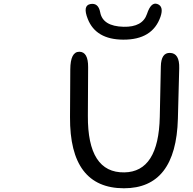

<svg xmlns="http://www.w3.org/2000/svg" viewBox="-307 -1016 1063 1056"><path d="M372.6 -868.7Q477.1 -866.2 501.5 -939.5Q523.4 -1006.3 558.1 -994.1Q595.2 -981 575.7 -923.8Q531.7 -796.9 370.6 -797.9Q220.2 -798.8 175.8 -911.6Q146.5 -985.4 189.9 -993.7Q233.9 -1002 244.1 -948.2Q258.3 -871.6 372.6 -868.7ZM-286.6 -976.1ZM627.4 -725.1Q681.2 -724.1 678.7 -640.1L671.4 -363.3Q661.1 20 374.5 19.5Q75.7 19 78.1 -372.1L79.6 -634.3Q80.1 -731.4 129.4 -731.4Q178.2 -731 177.7 -646.5L176.3 -379.4Q174.3 -64.5 377 -67.9Q565.4 -70.8 571.8 -373.5L577.6 -650.4Q579.1 -726.1 627.4 -725.1Z"/></svg>

Font: Comic Relief
Style: Regular
Weight: 400
Designer: Jeff Davis
Foundry: Loudifier
Version: Version 1.0